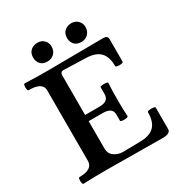

<svg xmlns="http://www.w3.org/2000/svg" viewBox="-192 -967 1038 1104"><g transform="rotate(-30 326.5 -414.5)"><path d="M41 3Q36 3 34 -8.5Q32 -20 33.5 -31Q35 -42 41 -42Q129 -42 129 -99V-567Q129 -621 37 -621Q31 -621 29.5 -632Q28 -643 29.5 -654.5Q31 -666 37 -666Q114 -663 190 -663Q280 -663 372 -664.5Q464 -666 556 -666Q587 -666 587 -643V-493Q587 -487 574.5 -485Q562 -483 549.5 -485Q537 -487 537 -493Q537 -554 508 -584Q479 -614 418 -616L267 -621Q247 -620 247 -597V-335H340Q375 -335 389.5 -347.5Q404 -360 404 -383V-428Q404 -433 416.5 -434.5Q429 -436 442 -434.5Q455 -433 455 -428Q453 -401 452.5 -373Q452 -345 452 -318Q452 -290 452.5 -262Q453 -234 455 -207Q455 -202 442 -200Q429 -198 416.5 -199.5Q404 -201 404 -207V-248Q404 -294 340 -294H247V-113Q247 -77 273 -59.5Q299 -42 329 -42L447 -44Q509 -45 538.5 -75Q568 -105 568 -168Q568 -174 581 -175.5Q594 -177 607 -175.5Q620 -174 620 -168V-27Q620 3 568 3Q474 3 380 1.5Q286 0 193 0Q117 0 41 3ZM441 -709Q408 -709 393 -727Q378 -745 378 -769Q378 -800 397 -816Q416 -832 441 -832Q468 -832 485 -814.5Q502 -797 502 -774Q502 -743 483.5 -726Q465 -709 441 -709ZM216 -709Q183 -709 168 -727Q153 -745 153 -769Q153 -800 171.5 -816Q190 -832 216 -832Q244 -832 260.5 -814.5Q277 -797 277 -774Q277 -743 258.5 -726Q240 -709 216 -709Z"/></g></svg>

Font: Junicode SmExp
Style: Bold
Weight: 700
Width: 6
Designer: Peter S. Baker
Version: Version 2.205; ttfautohint (v1.8.4)